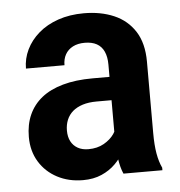

<svg xmlns="http://www.w3.org/2000/svg" viewBox="-45 -581 594 633"><g transform="rotate(-5 252.5 -264.0)"><path d="M321.3 -113.3V-362.3Q321.3 -388.2 313.2 -405.8Q305.2 -423.3 289.3 -432.1Q273.4 -440.9 249.5 -440.9Q226.6 -440.9 210.2 -432.4Q193.8 -423.8 185.3 -408.7Q176.8 -393.6 176.8 -373H49.3Q49.3 -405.8 63.7 -435.5Q78.1 -465.3 105 -488.5Q131.8 -511.7 169.9 -524.9Q208 -538.1 254.9 -538.1Q311 -538.1 354.7 -519.3Q398.4 -500.5 423.6 -461.2Q448.7 -421.9 448.7 -360.8V-125Q448.7 -85 453.6 -56.9Q458.5 -28.8 468.3 -8.3V0H339.4Q330.1 -20.5 325.7 -51.5Q321.3 -82.5 321.3 -113.3ZM337.9 -321.8 338.9 -244.6H272Q245.6 -244.6 225.6 -238.3Q205.6 -231.9 192.4 -220.5Q179.2 -209 172.6 -192.9Q166 -176.8 166 -157.7Q166 -136.7 173.8 -121.8Q181.6 -106.9 196.3 -98.6Q210.9 -90.3 231.4 -90.3Q261.2 -90.3 283 -102.8Q304.7 -115.2 316.7 -132.6Q328.6 -149.9 327.6 -165.5L360.4 -112.3Q355 -93.3 343 -72.3Q331.1 -51.3 312.3 -32.5Q293.5 -13.7 266.8 -2Q240.2 9.8 205.1 9.8Q157.7 9.8 120.1 -10Q82.5 -29.8 60.8 -65.2Q39.1 -100.6 39.1 -147.5Q39.1 -188.5 53.5 -220.7Q67.9 -252.9 95.9 -275.4Q124 -297.9 166.5 -309.8Q209 -321.8 265.1 -321.8Z"/></g></svg>

Font: Roboto SemiCondensed SemiBold
Style: Regular
Weight: 600
Width: 4
Designer: Christian Robertson
Foundry: Google
Version: Version 3.009; 2024